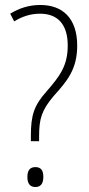

<svg xmlns="http://www.w3.org/2000/svg" viewBox="-20 -744 357 771"><path d="M104 -199V-177H137V-196C137 -267 147 -301 196 -359C249 -418 290 -465 290 -561C290 -670 232 -724 142 -724C96 -724 57 -711 21 -689L37 -658C69 -678 103 -689 141 -689C210 -689 252 -648 252 -561C252 -480 220 -438 167 -377C117 -321 104 -282 104 -199ZM90 -33C90 -9 99 7 122 7C144 7 154 -7 154 -34C154 -59 145 -73 122 -73C98 -73 90 -57 90 -33Z"/></svg>

Font: Noto Sans Ethiopic Condensed ExtraLight
Style: Regular
Weight: 200
Width: 3
Designer: Monotype Design Team
Foundry: Monotype Imaging Inc.
Version: Version 2.102